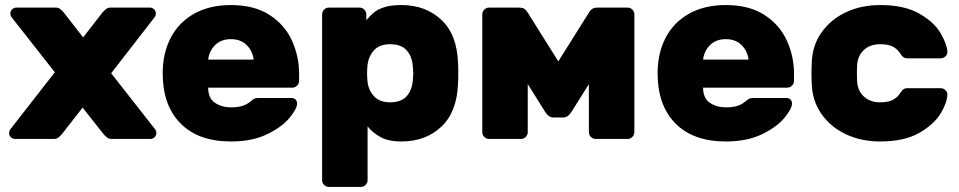

<svg xmlns="http://www.w3.org/2000/svg" viewBox="-20 -550 3798 760"><path d="M16 0ZM595 -37Q599 -31 599 -23Q599 -14 592 -7Q585 0 575 0H422Q411 0 404 -5.5Q397 -11 390 -19L307 -124L225 -19Q218 -11 211 -5.5Q204 0 193 0H40Q30 0 23 -7Q16 -14 16 -23Q16 -31 20 -37L197 -264L25 -483Q21 -489 21 -497Q21 -506 28 -513Q35 -520 45 -520H200Q211 -520 218 -514.5Q225 -509 232 -501L309 -402L386 -501Q393 -509 400 -514.5Q407 -520 418 -520H573Q583 -520 590 -513Q597 -506 597 -497Q597 -489 593 -483L420 -260Z M624 0ZM894 -125Q922 -125 940 -131Q958 -137 971 -148Q982 -157 987 -159.5Q992 -162 1004 -162H1134Q1144 -162 1150 -156Q1156 -150 1156 -140Q1156 -120 1126 -83.5Q1096 -47 1037 -18.5Q978 10 894 10Q765 10 694.5 -61.5Q624 -133 624 -260Q624 -339 655.5 -400Q687 -461 748 -495.5Q809 -530 894 -530Q987 -530 1047.5 -490.5Q1108 -451 1136 -388.5Q1164 -326 1164 -258V-230Q1164 -219 1156 -211Q1148 -203 1137 -203H804Q804 -161 831 -143Q858 -125 894 -125ZM984 -314Q980 -348 956.5 -371.5Q933 -395 894 -395Q855 -395 831.5 -371.5Q808 -348 804 -314Z M1255 0ZM1435 163Q1435 174 1427 182Q1419 190 1408 190H1282Q1271 190 1263 182Q1255 174 1255 163V-493Q1255 -504 1263 -512Q1271 -520 1282 -520H1403Q1414 -520 1422 -512Q1430 -504 1430 -493V-470Q1446 -489 1460.5 -501Q1475 -513 1501.5 -521.5Q1528 -530 1569 -530Q1664 -530 1726.5 -472Q1789 -414 1793 -301Q1794 -291 1794 -261Q1794 -230 1793 -220Q1789 -107 1727 -48.5Q1665 10 1569 10Q1517 10 1485 -8Q1453 -26 1435 -50ZM1524 -375Q1483 -375 1461.5 -352Q1440 -329 1435 -295Q1433 -275 1433 -260Q1433 -245 1435 -225Q1439 -192 1461 -168.5Q1483 -145 1524 -145Q1568 -145 1589.5 -169Q1611 -193 1614 -232Q1616 -252 1616 -260Q1616 -268 1614 -288Q1611 -327 1589.5 -351Q1568 -375 1524 -375Z M2349 -520H2464Q2475 -520 2483 -512Q2491 -504 2491 -493V-27Q2491 -16 2483 -8Q2475 0 2464 0H2338Q2327 0 2319 -8Q2311 -16 2311 -27V-217L2242 -107Q2228 -85 2210 -85H2170Q2152 -85 2138 -107L2069 -217V-27Q2069 -16 2061 -8Q2053 0 2042 0H1916Q1905 0 1897 -8Q1889 -16 1889 -27V-493Q1889 -504 1897 -512Q1905 -520 1916 -520H2031Q2049 -520 2056.5 -514.5Q2064 -509 2069 -500L2190 -307L2311 -500Q2316 -509 2323.5 -514.5Q2331 -520 2349 -520Z M2583 0ZM2853 -125Q2881 -125 2899 -131Q2917 -137 2930 -148Q2941 -157 2946 -159.5Q2951 -162 2963 -162H3093Q3103 -162 3109 -156Q3115 -150 3115 -140Q3115 -120 3085 -83.5Q3055 -47 2996 -18.5Q2937 10 2853 10Q2724 10 2653.5 -61.5Q2583 -133 2583 -260Q2583 -339 2614.5 -400Q2646 -461 2707 -495.5Q2768 -530 2853 -530Q2946 -530 3006.5 -490.5Q3067 -451 3095 -388.5Q3123 -326 3123 -258V-230Q3123 -219 3115 -211Q3107 -203 3096 -203H2763Q2763 -161 2790 -143Q2817 -125 2853 -125ZM2943 -314Q2939 -348 2915.5 -371.5Q2892 -395 2853 -395Q2814 -395 2790.5 -371.5Q2767 -348 2763 -314Z M3192 0ZM3464 -145Q3495 -145 3513 -154Q3531 -163 3543 -181Q3549 -191 3555.5 -196Q3562 -201 3572 -201H3703Q3714 -201 3722 -193.5Q3730 -186 3730 -176Q3730 -147 3705 -103.5Q3680 -60 3620.5 -25Q3561 10 3464 10Q3389 10 3328.5 -18.5Q3268 -47 3231.5 -99Q3195 -151 3193 -220L3192 -260L3193 -300Q3195 -369 3231.5 -421Q3268 -473 3328.5 -501.5Q3389 -530 3464 -530Q3560 -530 3619 -496Q3678 -462 3703 -419Q3728 -376 3730 -346Q3731 -335 3722.5 -327Q3714 -319 3703 -319H3572Q3562 -319 3555.5 -324Q3549 -329 3543 -339Q3531 -357 3513 -366Q3495 -375 3464 -375Q3425 -375 3400.5 -353Q3376 -331 3373 -295Q3372 -285 3372 -260Q3372 -235 3373 -225Q3376 -189 3400.5 -167Q3425 -145 3464 -145Z"/></svg>

Font: Hezaedrus
Style: Bold
Weight: 700
Designer: Hubert & Fischer
Foundry: Hubert & Fischer
Version: Version 1.10;September 3, 2019;FontCreator 11.5.0.2425 64-bi